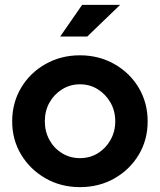

<svg xmlns="http://www.w3.org/2000/svg" viewBox="-20 -758 656 788"><path d="M308 10Q230 10 167 -26Q104 -62 67 -123Q30 -184 30 -260Q30 -336 66.5 -397.5Q103 -459 166.5 -495Q230 -531 308 -531Q386 -531 449.5 -495Q513 -459 549.5 -397.5Q586 -336 586 -260Q586 -184 549.5 -123Q513 -62 450 -26Q387 10 308 10ZM308 -109Q349 -109 381.5 -129Q414 -149 433.5 -183.5Q453 -218 453 -260Q453 -303 433.5 -337Q414 -371 381.5 -391.5Q349 -412 308 -412Q268 -412 235 -391.5Q202 -371 183 -337Q164 -303 164 -260Q164 -218 183 -183.5Q202 -149 235 -129Q268 -109 308 -109ZM227 -608 317 -738H473L338 -608Z"/></svg>

Font: Red Hat Display ExtraBold
Style: Regular
Weight: 800
Designer: Pentagram, MCKL
Foundry: Pentagram, MCKL
Version: Version 1.023